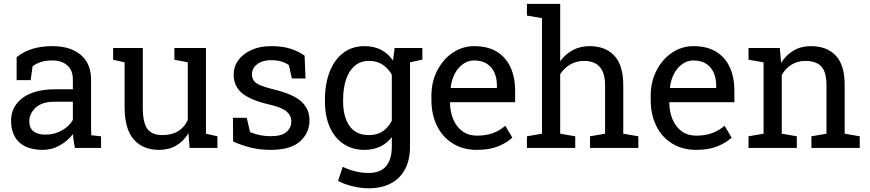

<svg xmlns="http://www.w3.org/2000/svg" viewBox="-20 -782 4597 1015"><path d="M207 10.3Q124.5 10.3 81.5 -30Q38.6 -70.3 38.6 -143.6Q38.6 -194.3 66.4 -231.4Q93.8 -269 146 -289.6Q198.2 -310.1 271 -310.1H365.2V-361.8Q365.2 -409.7 336.2 -436Q307.1 -462.4 254.4 -462.4Q221.2 -462.4 196.8 -454.3Q172.4 -446.3 152.3 -432.1L142.1 -358.4H67.9V-479.5Q139.6 -538.1 255.9 -538.1Q352.1 -538.1 406.7 -492.2Q461.4 -446.3 461.4 -360.8V-106.4Q461.4 -96.2 461.7 -86.4Q461.9 -76.7 462.9 -66.9L514.2 -61.5V0H376Q367.7 -40 365.7 -72.8Q337.9 -37.1 296.1 -13.4Q254.4 10.3 207 10.3ZM221.2 -70.3Q269 -70.3 308.6 -93.3Q348.1 -116.2 365.2 -148.4V-244.1H267.6Q201.2 -244.1 168 -212.4Q134.8 -180.7 134.8 -141.6Q134.8 -70.3 221.2 -70.3Z M821.3 10.3Q735.4 10.3 687 -44.9Q638.7 -100.1 638.7 -216.8V-452.6L578.1 -466.3V-528.3H734.9V-215.8Q734.9 -131.3 759.8 -99.6Q784.7 -67.9 837.4 -67.9Q888.7 -67.9 922.1 -88.6Q955.6 -109.4 972.7 -147.5V-452.6L901.9 -466.3V-528.3H1068.8V-75.2L1129.4 -61.5V0H982.4L976.1 -78.1Q951.2 -35.6 911.9 -12.7Q872.6 10.3 821.3 10.3Z M1410.6 10.3Q1357.4 10.3 1311 -0.5Q1264.6 -11.2 1212.4 -33.7L1211.4 -159.2H1284.2L1302.2 -83.5Q1354 -62 1410.6 -62Q1469.2 -62 1494.6 -84.5Q1520 -106.9 1520 -140.1Q1520 -171.4 1494.4 -193.1Q1468.8 -214.8 1401.4 -230Q1305.7 -252 1260.5 -288.8Q1215.3 -325.7 1215.3 -387.2Q1215.3 -430.2 1240.2 -464.4Q1265.1 -498 1309.6 -518.1Q1354 -538.1 1413.1 -538.1Q1473.1 -538.1 1515.9 -524.4Q1558.6 -510.7 1590.3 -487.8L1595.2 -367.2H1522.9L1507.3 -437.5Q1471.7 -463.9 1413.1 -463.9Q1368.2 -463.9 1340.1 -442.9Q1312 -421.9 1312 -390.1Q1312 -372.1 1320.3 -357.9Q1329.1 -342.8 1355.5 -331.5Q1381.8 -320.3 1418.5 -311.5Q1528.8 -285.6 1572.5 -245.6Q1616.2 -205.6 1616.2 -147Q1616.2 -80.1 1566.7 -34.9Q1517.1 10.3 1410.6 10.3Z M2212.9 -528.3V-466.8L2147.5 -452.6V-6.8Q2147.5 62 2122.1 110.8Q2096.7 160.2 2047.4 186.8Q1998 213.4 1927.7 213.4Q1889.6 213.4 1845.2 202.9Q1800.8 192.4 1767.1 174.3L1792 99.6Q1818.8 113.8 1855.5 123Q1892.1 132.3 1926.8 132.3Q1991.2 132.3 2021.2 96.2Q2051.3 60.1 2051.3 -6.8V-57.1Q1998.5 10.3 1906.2 10.3Q1841.8 10.3 1794.9 -22Q1748 -53.7 1722.9 -111.1Q1697.8 -168.5 1697.8 -244.1V-254.4Q1697.8 -340.3 1723.1 -403.3Q1748 -467.3 1794.9 -502.7Q1841.8 -538.1 1907.2 -538.1Q2005.4 -538.1 2057.6 -461.9L2066.4 -528.3ZM2051.3 -143.6V-386.7Q2032.7 -420.4 2002.9 -440.2Q1973.1 -460 1931.2 -460Q1885.3 -460 1855 -433.6Q1824.2 -407.2 1809.1 -361.1Q1793.9 -314.9 1793.9 -254.4V-244.1Q1793.9 -164.6 1827.6 -116.2Q1861.3 -67.9 1930.2 -67.9Q1973.6 -67.9 2002.9 -87.6Q2032.2 -107.4 2051.3 -143.6Z M2501.5 10.3Q2428.2 10.3 2374 -23.4Q2319.8 -56.6 2290.3 -116.2Q2260.7 -175.8 2260.7 -253.9V-275.4Q2260.7 -351.1 2292 -410.2Q2322.8 -469.7 2374.3 -503.9Q2425.8 -538.1 2486.8 -538.1Q2558.1 -538.1 2606.4 -508.8Q2654.3 -479.5 2678.7 -426.5Q2703.1 -373.5 2703.1 -301.8V-241.7H2360.4L2358.9 -239.3Q2359.4 -189.5 2377 -149.4Q2394 -109.9 2425.5 -87.4Q2457 -64.9 2501.5 -64.9Q2550.3 -64.9 2587.2 -78.9Q2624 -92.8 2650.9 -117.2L2688.5 -54.7Q2660.2 -27.3 2613.5 -8.5Q2566.9 10.3 2501.5 10.3ZM2362.3 -319.3 2363.3 -316.9H2606.9V-329.6Q2606.9 -368.2 2593.8 -397.9Q2580.1 -428.2 2553.5 -445.3Q2526.9 -462.4 2486.8 -462.4Q2455.1 -462.4 2428.2 -443.8Q2373.5 -404.3 2362.3 -319.3Z M2941.4 -390.1V-75.2L3021 -61.5V0H2765.6V-61.5L2845.2 -75.2V-686L2765.6 -699.7V-761.7H2941.4V-458Q2968.8 -496.1 3008.3 -517.1Q3047.9 -538.1 3096.2 -538.1Q3181.2 -538.1 3228 -487.3Q3274.9 -436.5 3274.9 -331.1V-75.2L3354.5 -61.5V0H3099.1V-61.5L3178.7 -75.2V-332Q3178.7 -460 3066.9 -460Q3027.3 -460 2994.9 -441.2Q2962.4 -422.4 2941.4 -390.1Z M3660.6 10.3Q3587.4 10.3 3533.2 -23.4Q3479 -56.6 3449.5 -116.2Q3419.9 -175.8 3419.9 -253.9V-275.4Q3419.9 -351.1 3451.2 -410.2Q3481.9 -469.7 3533.4 -503.9Q3585 -538.1 3646 -538.1Q3717.3 -538.1 3765.6 -508.8Q3813.5 -479.5 3837.9 -426.5Q3862.3 -373.5 3862.3 -301.8V-241.7H3519.5L3518.1 -239.3Q3518.6 -189.5 3536.1 -149.4Q3553.2 -109.9 3584.7 -87.4Q3616.2 -64.9 3660.6 -64.9Q3709.5 -64.9 3746.3 -78.9Q3783.2 -92.8 3810.1 -117.2L3847.7 -54.7Q3819.3 -27.3 3772.7 -8.5Q3726.1 10.3 3660.6 10.3ZM3521.5 -319.3 3522.5 -316.9H3766.1V-329.6Q3766.1 -368.2 3752.9 -397.9Q3739.3 -428.2 3712.6 -445.3Q3686 -462.4 3646 -462.4Q3614.3 -462.4 3587.4 -443.8Q3532.7 -404.3 3521.5 -319.3Z M4112.8 -385.3V-75.2L4192.4 -61.5V0H3937V-61.5L4016.6 -75.2V-452.6L3937 -466.3V-528.3H4102.5L4109.4 -449.7Q4135.7 -491.7 4175.5 -514.9Q4215.3 -538.1 4266.1 -538.1Q4351.6 -538.1 4398.4 -488Q4445.3 -438 4445.3 -333.5V-75.2L4524.9 -61.5V0H4269.5V-61.5L4349.1 -75.2V-331.5Q4349.1 -401.4 4321.5 -430.7Q4293.9 -460 4237.3 -460Q4195.8 -460 4163.8 -439.9Q4131.8 -419.9 4112.8 -385.3Z"/></svg>

Font: Battambang
Style: Regular
Weight: 400
Designer: Danh Hong
Version: Version 8.002; ttfautohint (v1.8.3)